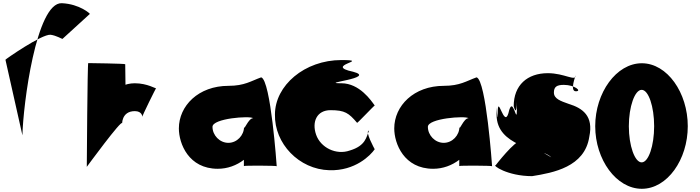

<svg xmlns="http://www.w3.org/2000/svg" viewBox="-20 -1035 4370 1199"><path d="M14 -662 120 -190C124 -378 206 -1022 366 -1015C478 -1010 545 -948 541 -948L370 -792C366 -792 332 -813 296 -818C240 -823 10 -662 14 -662Z M522 7C522 7 743 -295 743 -265C743 -252 735 -341 822 -341C868 -341 869 -306 869 -306C865 -306 955 -489 955 -484C955 -479 901 -515 822 -515C696 -515 654 -404 694 -404C734 -404 761 -436 764 -476L762 -634C762 -638 536 -641 531 -641C526 -641 522 3 522 7Z M1708 3C1708 3 1671 -536 1611 -552C1547 -529 1507 -499 1407 -499C1219 -499 1097 -374 1097 -233C1097 -138 1158 19 1340 19C1401 19 1457 -2 1503 -37V2C1503 -2 1708 -1 1708 3ZM1307 -243C1307 -296 1540 -313 1561 -297C1530 -297 1504 -215 1504 -243C1504 -190 1460 -143 1406 -143C1352 -143 1307 -190 1307 -243Z M2320 -376C2298 -407 2225 -515 2112 -515C1962 -515 2339 -547 2185 -587C1995 -627 2306 -660 2112 -660C1882 -660 1697 -501 1697 -320C1693 -139 1847 23 2037 28C2198 33 2294 -65 2320 -103C2320 -103 2256 -219 2284 -219C2268 -181 2265 -125 2164 -95C2079 -65 1982 -113 1954 -194C1926 -275 1959 -347 2044 -347C2134 -347 2158 -329 2210 -268C2210 -263 2316 -376 2320 -376Z M3053 3C3053 3 3016 -536 2956 -552C2892 -529 2852 -499 2752 -499C2564 -499 2442 -374 2442 -233C2442 -138 2503 19 2685 19C2746 19 2802 -2 2848 -37V2C2848 -2 3053 -1 3053 3ZM2652 -243C2652 -296 2885 -313 2906 -297C2875 -297 2849 -215 2849 -243C2849 -190 2805 -143 2751 -143C2697 -143 2652 -190 2652 -243Z M3401 -578C3273 -578 3188 -503 3188 -372C3213 -276 3208 -487 3208 -355C3208 -237 3183 -459 3155 -328C3127 -232 3088 -459 3088 -328C3084 -232 3081 -455 3081 -319C3081 -218 3149 -168 3218 -134C3290 -96 3388 -93 3428 -47C3468 -5 3463 -8 3432 -47C3361 -87 3251 -156 3233 -156C3193 -156 3076 -4 3076 -4C3051 -4 3148 65 3303 65C3434 44 3632 8 3660 -181C3688 -312 3617 -360 3532 -386C3481 -404 3439 -418 3439 -457C3439 -492 3456 -505 3501 -505C3569 -505 3616 -465 3576 -465C3536 -465 3575 -564 3575 -564C3575 -524 3506 -578 3401 -578Z M3697 -247C3697 -38 3829 144 3988 144C4147 144 4275 -38 4275 -247C4275 -456 4147 -640 3988 -640C3829 -640 3697 -456 3697 -247ZM3907 -247C3907 -369 3944 -474 3987 -474C4030 -474 4065 -369 4065 -247C4065 -125 4030 -21 3987 -21C3944 -21 3907 -125 3907 -247Z"/></svg>

Font: PlasticEraser
Style: Regular
Weight: 400
Foundry: Cannot Into Space Fonts
Version: Version 0.43